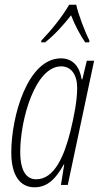

<svg xmlns="http://www.w3.org/2000/svg" viewBox="-20 -786 428 816"><path d="M156 -614 155 -606H172C214 -640 252 -682 282 -721C298 -679 322 -635 342 -606H359L360 -614C343 -646 312 -726 304 -766H274C245 -715 195 -654 156 -614ZM127 10C182 10 218 -27 251 -87H253L239 0H268L380 -528H349L330 -449H327C319 -500 292 -538 239 -538C98 -538 28 -293 28 -138C28 -42 64 10 127 10ZM134 -24C93 -24 66 -58 66 -141C66 -277 129 -504 240 -504C283 -504 308 -468 308 -412C308 -359 295 -292 279 -227C253 -123 211 -24 134 -24Z"/></svg>

Font: Noto Sans ExtraCondensed ExtraLight
Style: Italic
Weight: 200
Width: 2
Italic angle: -12°
Designer: Monotype Design Team
Foundry: Monotype Imaging Inc.
Version: Version 2.013